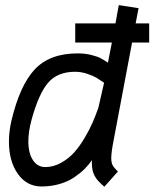

<svg xmlns="http://www.w3.org/2000/svg" viewBox="-20 -709 590 734"><path d="M100.6 -251Q88.4 -205.6 88.4 -168.9Q88.4 -123 106 -96.7Q123.5 -70.3 152.8 -70.3Q184.6 -70.3 213.6 -86.7Q242.7 -103 263.7 -126.5Q284.7 -149.9 304 -182.6Q323.2 -215.3 334.5 -241.7Q345.7 -268.1 356 -296.9L377.9 -392.6Q360.4 -404.8 348.6 -411.9Q336.9 -418.9 313.7 -426.8Q290.5 -434.6 267.1 -434.6Q199.7 -434.6 163.8 -392.6Q127.9 -350.6 100.6 -251ZM484.9 -546.4 414.6 -173.8Q405.3 -127 405.3 -104.5Q405.3 -86.9 410.9 -76.9Q416.5 -66.9 430.7 -53.2L378.9 4.9Q378.4 4.4 372.8 -0.5Q367.2 -5.4 366.2 -6.6Q365.2 -7.8 360.1 -12.7Q355 -17.6 353.3 -19.8Q351.6 -22 347.4 -27.6Q343.3 -33.2 341.8 -36.6Q340.3 -40 337.6 -46.1Q335 -52.2 334 -57.6Q333 -63 332 -70.1Q331.1 -77.1 331.1 -84.5Q331.1 -92.3 331.5 -96.7Q319.3 -79.1 303.5 -63.2Q287.6 -47.4 263.9 -31.2Q240.2 -15.1 207.8 -5.6Q175.3 3.9 138.7 3.9Q82.5 3.9 48.3 -44.2Q14.2 -92.3 14.2 -167.5Q14.2 -206.1 23.4 -246.1Q55.2 -381.8 112.5 -443.4Q169.9 -504.9 276.9 -504.9Q305.2 -504.9 329.3 -498.8Q353.5 -492.7 365.2 -486.3Q377 -480 392.6 -469.2Q397.5 -492.2 407.7 -546.4H267.6V-619.6H421.4Q433.1 -681.6 434.1 -689.5L509.8 -677.7L498.5 -619.6H550.3V-546.4Z"/></svg>

Font: Fantasque Sans Mono
Style: Italic
Weight: 400
Italic angle: -11°
Monospace: yes
Designer: Jany Belluz
Version: Version 1.8.0 ; ttfautohint (v1.8.2)